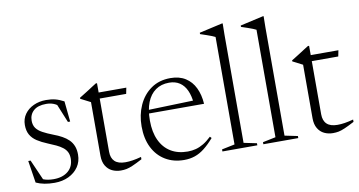

<svg xmlns="http://www.w3.org/2000/svg" viewBox="-72 -903 2053 1097"><g transform="rotate(-10 954.5 -355.0)"><path d="M198 -464.5Q228 -464.5 251.5 -458.5Q275 -452.5 301 -438.5L313 -319.5H300L250.5 -440L279 -408.5Q257 -427.5 237.8 -435Q218.5 -442.5 195 -442.5Q146.5 -442.5 121.8 -420.2Q97 -398 97 -362Q97 -336.5 109.2 -319.2Q121.5 -302 146 -288.8Q170.5 -275.5 205.5 -262Q232.5 -252 254.2 -240Q276 -228 291.8 -212.5Q307.5 -197 316 -175.8Q324.5 -154.5 324.5 -126Q324.5 -85.5 303.8 -55Q283 -24.5 247 -7.2Q211 10 165.5 10Q133.5 10 107 5Q80.5 0 58 -10.5L38 -139H51.5L108.5 -9.5L75.5 -36Q88.5 -28 102 -22.2Q115.5 -16.5 131 -14Q146.5 -11.5 163.5 -11.5Q216.5 -11.5 248 -38.2Q279.5 -65 279.5 -111Q279.5 -133 271.5 -148.8Q263.5 -164.5 248.2 -176.2Q233 -188 211.8 -198Q190.5 -208 164.5 -218.5Q130 -232.5 105.2 -248.8Q80.5 -265 67.5 -288Q54.5 -311 54.5 -344.5Q54.5 -380.5 73.8 -407.5Q93 -434.5 125.8 -449.5Q158.5 -464.5 198 -464.5Z M502 -111Q502 -74 522.2 -54.8Q542.5 -35.5 584 -35.5Q604 -35.5 626.2 -39Q648.5 -42.5 676.5 -50V-36.5Q641.5 -18 620 -8.8Q598.5 0.5 583.2 3.5Q568 6.5 550.5 6.5Q523 6.5 500 -4.5Q477 -15.5 463.2 -38.8Q449.5 -62 449.5 -97V-408L392 -437.5V-443.5Q402.5 -450 412.2 -456Q422 -462 431.5 -468Q441 -474 450.8 -480.2Q460.5 -486.5 471.2 -493.5Q482 -500.5 495 -508.5H502V-438.5ZM477.5 -419.5V-454.5H662.5L655.5 -419.5Z M919.5 -464.5Q971 -464.5 1006.5 -442Q1042 -419.5 1061.2 -379.5Q1080.5 -339.5 1084 -286.5H756V-307L1047 -316L1027 -297Q1023 -343 1008.5 -374.8Q994 -406.5 968.8 -423.2Q943.5 -440 907.5 -440Q861.5 -440 829 -417Q796.5 -394 779.5 -350.8Q762.5 -307.5 762.5 -245.5Q762.5 -178 784.8 -130.8Q807 -83.5 847.8 -58.8Q888.5 -34 945.5 -34Q970.5 -34 993 -40Q1015.5 -46 1038 -59.5Q1060.5 -73 1084 -95.5L1092.5 -86.5Q1062.5 -52 1035.2 -30.8Q1008 -9.5 979.5 0.2Q951 10 917 10Q855.5 10 808.8 -18Q762 -46 736 -97.8Q710 -149.5 710 -221Q710 -287.5 735 -343Q760 -398.5 807 -431.5Q854 -464.5 919.5 -464.5Z M1267.5 -27.5 1342.5 -12V0H1140V-12L1215 -27.5V-651Q1208.5 -654.5 1196.2 -659.5Q1184 -664.5 1167 -670.2Q1150 -676 1130.5 -682.5V-690.5L1263.5 -720.5H1268.5L1267.5 -655Z M1505 -27.5 1580 -12V0H1377.5V-12L1452.5 -27.5V-651Q1446 -654.5 1433.8 -659.5Q1421.5 -664.5 1404.5 -670.2Q1387.5 -676 1368 -682.5V-690.5L1501 -720.5H1506L1505 -655Z M1732.5 -111Q1732.5 -74 1752.8 -54.8Q1773 -35.5 1814.5 -35.5Q1834.5 -35.5 1856.8 -39Q1879 -42.5 1907 -50V-36.5Q1872 -18 1850.5 -8.8Q1829 0.5 1813.8 3.5Q1798.5 6.5 1781 6.5Q1753.5 6.5 1730.5 -4.5Q1707.5 -15.5 1693.8 -38.8Q1680 -62 1680 -97V-408L1622.5 -437.5V-443.5Q1633 -450 1642.8 -456Q1652.5 -462 1662 -468Q1671.5 -474 1681.2 -480.2Q1691 -486.5 1701.8 -493.5Q1712.5 -500.5 1725.5 -508.5H1732.5V-438.5ZM1708 -419.5V-454.5H1893L1886 -419.5Z"/></g></svg>

Font: Newsreader 36pt Light
Style: Regular
Weight: 300
Designer: Hugues Gentile
Foundry: Production Type
Version: Version 1.003